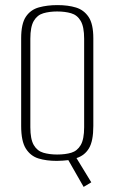

<svg xmlns="http://www.w3.org/2000/svg" viewBox="-20 -619 449 753"><path d="M308 114 248 9Q237 10 226.5 11Q216 12 203 12Q162 12 131 2.5Q100 -7 81.5 -36Q63 -65 63 -125V-469Q63 -526 81.5 -553.5Q100 -581 132.5 -590Q165 -599 205 -599Q247 -599 278 -589.5Q309 -580 327.5 -552.5Q346 -525 346 -469V-125Q346 -66 329 -37.5Q312 -9 280 1L338 96ZM204 -13Q236 -13 259.5 -20Q283 -27 296.5 -50Q310 -73 310 -120V-467Q310 -514 296.5 -537Q283 -560 259 -567Q235 -574 204 -574Q174 -574 150 -567Q126 -560 112.5 -537Q99 -514 99 -467V-120Q99 -73 112.5 -50Q126 -27 150 -20Q174 -13 204 -13Z"/></svg>

Font: Alumni Sans ExtraLight
Style: Regular
Weight: 250
Version: Version 1.018